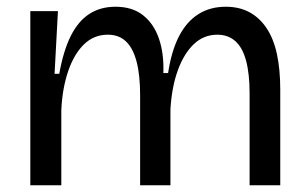

<svg xmlns="http://www.w3.org/2000/svg" viewBox="-20 -550 915 570"><path d="M70 0V-296V-517H152L142 -331H156Q168 -399 190 -443Q212 -487 245 -508.5Q278 -530 323 -530Q373 -530 405 -504.5Q437 -479 452 -435Q467 -391 465 -333H479Q489 -399 511.5 -442.5Q534 -486 569 -508Q604 -530 650 -530Q690 -530 720 -514Q750 -498 771 -467Q792 -436 802 -390Q812 -344 812 -284V0H721V-272Q721 -331 710.5 -370Q700 -409 678.5 -428Q657 -447 625 -447Q585 -447 555.5 -419Q526 -391 508 -341.5Q490 -292 486 -226V0H396V-267Q396 -327 385.5 -367Q375 -407 354 -427Q333 -447 300 -447Q259 -447 229.5 -418.5Q200 -390 182.5 -339Q165 -288 162 -223V0Z"/></svg>

Font: Bricolage Grotesque 36pt
Style: Regular
Weight: 400
Designer: Mathieu Triay
Foundry: Atelier Triay
Version: Version 1.001;gftools[0.9.33.dev8+g029e19f]